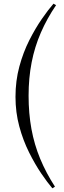

<svg xmlns="http://www.w3.org/2000/svg" viewBox="-20 -827 346 1041"><path d="M264 194Q238 164 204 114Q170 64 137.5 -1Q105 -66 84.5 -142Q64 -218 64 -302Q64 -389 85 -466.5Q106 -544 139 -609Q172 -674 207 -724.5Q242 -775 270 -807L284 -799Q235 -727 201.5 -650Q168 -573 151.5 -488.5Q135 -404 135 -308Q135 -212 150.5 -127.5Q166 -43 198 34Q230 111 278 185Z"/></svg>

Font: Literata 60pt Light
Style: Regular
Weight: 300
Designer: Latin by Veronika Burian and Jose Scaglione. Greek by Irene Vlachou. Cyrillic by Vera Evstafieva.
Foundry: TypeTogether
Version: Version 3.103;gftools[0.9.29]